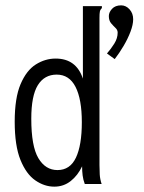

<svg xmlns="http://www.w3.org/2000/svg" viewBox="-20 -688 540 718"><path d="M433 -668Q451 -668 464.5 -653Q478 -638 478 -616Q478 -596 468 -569.5Q458 -543 442 -516Q426 -489 409 -467L380 -488Q395 -505 407.5 -525Q420 -545 420 -566Q420 -576 412 -583.5Q404 -591 395.5 -601Q387 -611 387 -628Q387 -642 399 -655Q411 -668 433 -668ZM183 10Q146 10 112 -13.5Q78 -37 56.5 -90Q35 -143 35 -233Q35 -322 57 -373.5Q79 -425 114 -447Q149 -469 188 -469Q265 -469 290 -394V-665H361V-658Q355 -652 353.5 -645Q352 -638 352 -621V-71Q352 -53 353 -35.5Q354 -18 360 0H297Q291 -16 289 -32Q287 -48 287 -66Q271 -32 244.5 -11Q218 10 183 10ZM195 -52Q242 -52 264 -98.5Q286 -145 286 -231Q286 -317 262.5 -363Q239 -409 192 -409Q146 -409 121.5 -369.5Q97 -330 97 -244Q97 -141 123.5 -96.5Q150 -52 195 -52Z"/></svg>

Font: Inconsolata Nerd Font Mono
Style: Regular
Weight: 400
Monospace: yes
Designer: Raph Levien, Cyreal, Brenton Simpson
Foundry: Raph Levien, Cyreal, Google
Version: Version 3.000; ttfautohint (v1.8.3);Nerd Fonts 3.0.2